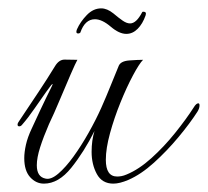

<svg xmlns="http://www.w3.org/2000/svg" viewBox="-20 -433 497 459"><path d="M85 6Q66 6 52 -9.5Q38 -25 38 -55Q38 -69 42 -87Q46 -105 56 -126Q79 -176 90 -198.5Q101 -221 104 -227Q107 -233 105 -232Q103 -231 90.5 -213.5Q78 -196 62.5 -173.5Q47 -151 33 -135Q30 -131 26 -131Q22 -131 22 -135Q22 -139 26 -144Q54 -186 73 -214.5Q92 -243 111 -274Q121 -291 135 -290.5Q149 -290 165 -290Q161 -283 149 -255.5Q137 -228 123 -194.5Q109 -161 97 -136Q84 -106 76 -81Q68 -56 68 -38Q68 -10 89 -6Q102 -3 119.5 -18Q137 -33 155.5 -58.5Q174 -84 191.5 -115Q209 -146 222 -175Q234 -202 245 -229.5Q256 -257 264 -276Q269 -287 289 -288.5Q309 -290 322 -290Q313 -281 298 -253Q283 -225 268 -188Q253 -151 243 -114.5Q233 -78 233 -51Q233 -11 260 -11Q265 -11 270.5 -12Q276 -13 283 -16Q312 -28 342 -55Q372 -82 398.5 -115Q425 -148 443 -176Q449 -186 454 -186Q457 -186 457 -181Q457 -174 452 -166Q434 -138 406.5 -105Q379 -72 348 -44Q317 -16 287 -3Q266 6 251 6Q224 6 211.5 -17Q199 -40 199 -70Q199 -98 206 -120Q181 -70 150.5 -32Q120 6 85 6ZM282 -352Q265 -352 245 -369Q224 -387 207 -387Q183 -387 172 -355Q170 -353 167 -353Q160 -353 164 -363Q172 -381 187.5 -397Q203 -413 222 -413Q236 -413 251 -401Q264 -390 273.5 -383.5Q283 -377 291 -377Q306 -377 320 -404Q320 -405 323 -405Q331 -405 328 -396Q321 -376 309 -364Q297 -352 282 -352Z"/></svg>

Font: Gwendolyn
Style: Regular
Weight: 400
Designer: Robert E. Leuschke
Foundry: Robert E. Leuschke
Version: Version 1.010; ttfautohint (v1.8.3)